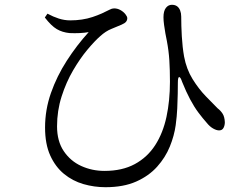

<svg xmlns="http://www.w3.org/2000/svg" viewBox="-20 -743 1040 801"><path d="M420 38Q373 38 328 25Q283 12 247 -17.5Q211 -47 189.5 -94.5Q168 -142 168 -211Q168 -285 192.5 -355Q217 -425 258.5 -489.5Q300 -554 350 -609Q333 -606 312.5 -605Q292 -604 270 -605Q240 -608 217 -621.5Q194 -635 167 -670L178 -686Q202 -673 225.5 -665.5Q249 -658 273 -658Q298 -658 321.5 -661.5Q345 -665 366 -672Q387 -679 405 -687Q429 -698 438 -703Q447 -708 456 -708Q470 -708 482.5 -701Q495 -694 503 -684Q511 -674 511 -667Q511 -659 506 -652.5Q501 -646 487 -640Q469 -632 445 -622.5Q421 -613 398 -592Q375 -572 344.5 -535.5Q314 -499 285 -449.5Q256 -400 237 -340.5Q218 -281 218 -216Q218 -154 246 -112.5Q274 -71 319 -50.5Q364 -30 416 -30Q490 -30 542.5 -58.5Q595 -87 627.5 -137.5Q660 -188 674.5 -255.5Q689 -323 689 -402Q689 -451 686.5 -491Q684 -531 676 -573Q673 -586 670 -603.5Q667 -621 664.5 -639Q662 -657 662 -671Q662 -697 672 -710Q682 -723 697 -723Q710 -723 718.5 -717Q727 -711 731.5 -699.5Q736 -688 736 -674Q736 -636 738.5 -591.5Q741 -547 748 -507Q758 -454 783.5 -413Q809 -372 838 -342Q867 -312 888 -291Q900 -282 908.5 -269Q917 -256 918 -233Q918 -220 912.5 -209.5Q907 -199 894 -199Q883 -199 869 -207Q855 -215 843 -230Q826 -249 808 -273Q790 -297 773 -329Q756 -361 740 -401Q733 -422 727.5 -421.5Q722 -421 722 -398Q722 -379 721.5 -351.5Q721 -324 719.5 -291Q718 -258 713 -221Q707 -177 688.5 -131.5Q670 -86 635.5 -47.5Q601 -9 548 14.5Q495 38 420 38Z"/></svg>

Font: Noto Serif SC
Style: Regular
Weight: 400
Designer: Ryoko NISHIZUKA 西塚涼子 (kana & ideographs); Frank Grießhammer (Latin, Greek & Cyrillic); Wenlong ZHANG 张文龙 (bopomofo); San
Foundry: Adobe
Version: Version 2.002-H1;hotconv 1.1.0;makeotfexe 2.6.0